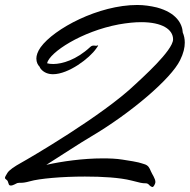

<svg xmlns="http://www.w3.org/2000/svg" viewBox="-35 -715 762 771"><path d="M352 -521C357 -528 359 -531 359 -532C359 -533 358 -533 358 -533C357 -533 354 -531 351 -531C349 -531 347 -532 342 -532C337 -532 332 -531 327 -526C272 -475 215 -458 179 -458C169 -458 160 -459 154 -461C164 -505 293 -589 442 -617C476 -623 506 -626 532 -626C616 -626 660 -597 660 -557C660 -512 531 -398 509 -377C378 -251 80 -78 51 -62C22 -46 2 -32 -5 -21C-12 -10 -15 -4 -15 -1C-15 2 -13 4 -10 6C-3 11 -4 13 0 24C1 29 5 30 9 30C18 30 31 21 35 20C39 19 44 19 50 19C57 19 67 18 85 13C123 2 214 -6 306 -6C375 -6 446 -2 493 10C528 19 535 21 549 21C562 21 563 29 570 33C572 34 575 36 577 36C580 36 583 33 587 24C588 21 589 19 589 16C589 2 576 -15 571 -27C565 -41 561 -51 544 -56C526 -61 530 -63 457 -74C433 -78 405 -79 377 -79C299 -79 213 -67 151 -53C216 -94 287 -141 328 -165C491 -261 652 -399 688 -473C702 -501 707 -524 707 -544C707 -559 704 -573 699 -584C697 -620 673 -664 595 -685C570 -691 543 -695 516 -695C361 -695 182 -600 128 -525C116 -508 111 -492 111 -480C111 -465 117 -454 124 -447C125 -444 127 -441 129 -438C142 -423 159 -417 178 -417C240 -417 325 -481 352 -521Z"/></svg>

Font: Oregano
Style: Italic
Weight: 400
Italic angle: -12°
Designer: Astigmatic (AOETI)
Foundry: Astigmatic (AOETI)
Version: Version 1.000